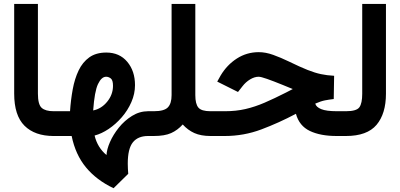

<svg xmlns="http://www.w3.org/2000/svg" viewBox="-20 -697 2051 984"><path d="M267.1 0H254.9Q158.7 0 105.7 -52.5Q52.7 -105 52.7 -217.3V-676.8H174.3V-216.8Q174.3 -161.6 193.6 -144.3Q212.9 -127 254.9 -127H267.1Z M562 267.6Q474.6 226.1 420.7 160.9Q366.7 95.7 347.2 0H247.6V-127H338.9Q342.8 -185.5 352.8 -239.7Q362.8 -293.9 383.1 -336.2Q403.3 -378.4 437.7 -403.1Q472.2 -427.7 524.9 -427.7Q592.3 -427.7 632.1 -380.4Q671.9 -333 671.9 -260.7Q671.9 -216.3 653.3 -173.8Q634.8 -131.3 604 -95.9Q573.2 -60.5 536.9 -36.1Q500.5 -11.7 464.8 -2.4Q479.5 59.1 525.9 97.7Q526.9 69.3 543.5 31.2Q560.1 -6.8 589.1 -43Q618.2 -79.1 656.7 -103Q695.3 -127 739.7 -127H756.3V0H738.8Q687 0 660.9 32.5Q634.8 64.9 634.8 141.6Q634.8 154.3 635.5 167.7Q636.2 181.2 637.2 193.8ZM457.5 -130.9Q500 -139.6 529.5 -176Q559.1 -212.4 559.1 -257.3Q559.1 -286.1 547.9 -294.9Q536.6 -303.7 523.9 -303.7Q500 -303.7 482.2 -266.1Q464.4 -228.5 457.5 -130.9Z M916.5 -59.1Q890.1 -29.8 856.9 -14.9Q823.7 0 767.6 0H736.8V-127H768.6Q821.3 -127 840.3 -146.7Q859.4 -166.5 859.4 -209.5V-676.8H981V-209.5Q981 -164.1 996.8 -145.5Q1012.7 -127 1058.1 -127H1073.7V0H1059.1Q1009.8 0 976.1 -15.1Q942.4 -30.3 916.5 -59.1Z M1690.4 -189.5Q1665.5 -186.5 1645.3 -182.6Q1625 -178.7 1595.7 -166Q1600.1 -148.4 1626.2 -137.7Q1652.3 -127 1707 -127H1733.4V0H1705.1Q1622.1 0 1567.9 -25.9Q1513.7 -51.8 1496.6 -113.8Q1409.2 -67.4 1319.3 -33.7Q1229.5 0 1132.3 0H1054.2V-127H1133.8Q1189.5 -127 1238 -138.2Q1286.6 -149.4 1336.4 -170.9Q1386.2 -192.4 1445.8 -222.7L1480.5 -240.7Q1472.2 -243.7 1461.7 -248.3Q1451.2 -252.9 1429.2 -261.7Q1379.9 -281.7 1348.4 -292.7Q1316.9 -303.7 1305.7 -303.7Q1284.2 -303.7 1261.7 -290Q1239.3 -276.4 1223.1 -255.4L1199.7 -225.6L1093.3 -278.8L1110.8 -310.1Q1143.1 -364.3 1193.8 -397Q1244.6 -429.7 1306.2 -429.7Q1341.3 -429.7 1380.1 -415.8Q1418.9 -401.9 1462.4 -380.9Q1518.6 -353.5 1556.2 -338.6Q1593.8 -323.7 1624.8 -317.1Q1655.8 -310.5 1692.4 -308.6Z M1713.9 0V-127H1753.4Q1807.1 -127 1821.8 -147.2Q1836.4 -167.5 1836.4 -216.3V-676.8H1958V-216.8Q1958 -114.3 1909.7 -57.1Q1861.3 0 1752.9 0Z"/></svg>

Font: Vazir WOL-UI
Style: Bold-WOL-UI
Weight: 700
Designer: Saber Rastikerdar
Foundry: Saber Rastikerdar
Version: Version 30.1.0